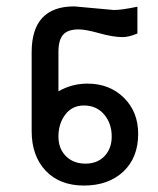

<svg xmlns="http://www.w3.org/2000/svg" viewBox="-20 -803 489 595"><path d="M240.2 -228Q165 -228 121.6 -273.9Q78.1 -319.8 78.1 -397V-641.1Q78.1 -783.2 210 -783.2L333 -772Q356.9 -772 405.8 -782.2V-699.2Q379.4 -688 359.9 -688Q330.6 -688 287.1 -700.2Q245.1 -711.9 224.1 -711.9Q189.9 -711.9 175.5 -695.3Q161.1 -678.7 161.1 -642.1V-520Q202.6 -543.9 251 -543.9Q319.3 -543.9 363.8 -500.2Q408.2 -456.5 408.2 -388.2Q408.2 -314.5 362.1 -271.2Q315.9 -228 240.2 -228ZM245.1 -295.9Q281.7 -295.9 304 -319.3Q326.2 -342.8 326.2 -379.9Q326.2 -420.9 302.5 -448.5Q278.8 -476.1 240.2 -476.1Q203.6 -476.1 182.4 -448Q161.1 -419.9 161.1 -379.9Q161.1 -342.3 184.3 -319.1Q207.5 -295.9 245.1 -295.9Z"/></svg>

Font: Miedinger*
Style: Bold
Weight: 700
Version: Version 001.000